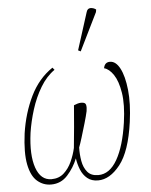

<svg xmlns="http://www.w3.org/2000/svg" viewBox="-56 -851 714 908"><g transform="rotate(-5 301.0 -397.5)"><path d="M46 -242Q60 -337 98.5 -416Q137 -495 204 -540L213 -529Q174 -502 145.5 -454.5Q117 -407 99.5 -351Q82 -295 74 -242Q60 -137 81.5 -76Q103 -15 154 -15Q189 -15 212.5 -36Q236 -57 250.5 -89Q265 -121 272 -153Q277 -202 281.5 -252Q286 -302 290 -354Q297 -357 306.5 -360Q316 -363 325 -363Q345 -363 347.5 -350.5Q350 -338 347 -321Q342 -298 332 -264Q322 -230 312.5 -199Q303 -168 297 -153Q296 -121 301.5 -89Q307 -57 324.5 -36Q342 -15 376 -15Q430 -15 466 -78Q502 -141 518 -252Q530 -337 521 -393Q512 -449 491.5 -479.5Q471 -510 447 -516Q452 -544 477 -544Q505 -544 524.5 -507Q544 -470 551 -404.5Q558 -339 546 -252Q527 -114 478 -52Q429 10 373 10Q342 10 322 -6.5Q302 -23 291.5 -49Q281 -75 277 -103Q260 -60 228.5 -25Q197 10 150 10Q113 10 84.5 -14.5Q56 -39 45 -94.5Q34 -150 46 -242ZM344 -605 332 -611 388 -787Q393 -805 407.5 -805Q422 -805 434 -796L432 -784Z"/></g></svg>

Font: Noto Serif ExtraCondensed Thin
Style: Italic
Weight: 100
Width: 2
Italic angle: -12°
Designer: Monotype Design Team
Foundry: Monotype Imaging Inc.
Version: Version 2.013